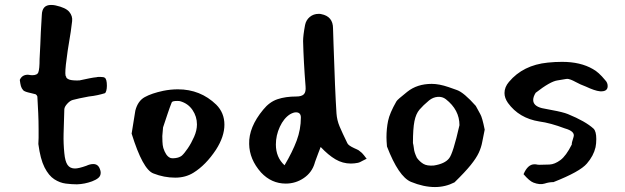

<svg xmlns="http://www.w3.org/2000/svg" viewBox="-20 -738 2526 776"><path d="M291 7Q270 7 246 4Q222 1 199.5 -13.5Q177 -28 160 -61.5Q143 -95 135 -156Q136 -166 136 -181Q136 -196 136 -216Q136 -248 134.5 -281Q133 -314 131 -348Q129 -354 124 -357L104 -362Q80 -367 74 -373Q67 -381 64.5 -390Q62 -399 60 -415Q69 -436 93 -436Q99 -435 103.5 -434.5Q108 -434 110 -434Q131 -434 135 -446Q140 -459 140 -499L143 -559Q144 -598 149 -677Q150 -718 186 -718Q192 -718 196.5 -717.5Q201 -717 205 -716Q246 -707 260 -690Q274 -673 271.5 -652.5Q269 -632 266 -610Q236 -434 247 -429Q247 -421 261 -416Q274 -412 301 -413Q324 -418 341.5 -421.5Q359 -425 371 -426Q373 -427 377.5 -427Q382 -427 387 -427Q399 -427 403 -424Q412 -419 412 -391Q412 -380 409.5 -371Q407 -362 403 -361Q390 -357 374 -353.5Q358 -350 339 -348Q317 -344 301 -340.5Q285 -337 274 -334Q263 -331 252 -319Q241 -307 240 -297L237 -197Q236 -158 240 -119Q243 -86 253 -71.5Q263 -57 283 -57Q298 -57 329 -68Q344 -75 357 -75Q377 -75 384 -54Q387 -47 387 -40Q387 -27 377.5 -19Q368 -11 352 -5Q322 6 291 7Z M688 -20Q643 -20 600 -37Q557 -53 512 -198L527 -291Q537 -330 565 -345.5Q593 -361 640 -371Q670 -377 699 -377Q790 -377 854 -315Q887 -282 887 -234Q887 -186 853 -133Q812 -71 762 -40Q730 -20 688 -20ZM666 -101Q672 -97 688.5 -99Q705 -101 715 -109Q725 -118 739 -138.5Q753 -159 764.5 -185Q776 -211 776 -235Q776 -267 758 -293.5Q740 -320 708 -329Q705 -330 696 -330Q676 -330 674 -324Q666 -304 657.5 -278.5Q649 -253 639 -223L636 -188Q636 -181 636.5 -166Q637 -151 640 -140Q650 -109 666 -101Z M1135 4Q1077 4 1035 -41Q988 -94 987 -156Q985 -224 1044 -295Q1069 -326 1101.5 -337Q1134 -348 1178 -348Q1199 -348 1208 -357Q1217 -366 1215 -389Q1211 -439 1208.5 -485Q1206 -531 1205 -572Q1205 -583 1207 -599.5Q1209 -616 1213 -637Q1217 -657 1232 -669.5Q1247 -682 1268 -682Q1276 -682 1278 -681Q1326 -672 1326 -623L1328 -560Q1334 -372 1340 -279Q1342 -252 1352.5 -227Q1363 -202 1384 -159Q1388 -150 1412 -139L1423 -134Q1430 -131 1434 -127Q1443 -121 1451 -110.5Q1459 -100 1462 -96Q1458 -95 1454 -92.5Q1450 -90 1445 -88Q1433 -81 1427 -80Q1412 -77 1398 -77Q1365 -77 1336 -94Q1307 -111 1276 -144L1266 -118Q1251 -78 1252 -79Q1241 -41 1208 -18.5Q1175 4 1135 4ZM1130 -70Q1162 -124 1179 -169.5Q1196 -215 1196 -263Q1196 -284 1176 -284Q1166 -284 1152 -276Q1127 -260 1111 -225.5Q1095 -191 1095 -154Q1095 -102 1130 -70Z M1738 18Q1692 18 1641 -3Q1591 -24 1544 -146Q1543 -158 1542.5 -167Q1542 -176 1542 -183Q1542 -218 1548.5 -249.5Q1555 -281 1582 -328Q1584 -332 1595 -341.5Q1606 -351 1626 -367Q1666 -399 1725 -399Q1755 -399 1793 -386L1827 -374Q1855 -364 1903 -310L1921 -277Q1929 -264 1939 -214Q1933 -186 1929 -164Q1925 -142 1915 -120.5Q1905 -99 1882.5 -71Q1860 -43 1817 -1Q1780 18 1738 18ZM1733 -69Q1778 -76 1795 -98Q1811 -117 1837 -232Q1837 -294 1782 -337Q1768 -348 1749 -346.5Q1730 -345 1714 -332Q1690 -312 1675.5 -295Q1661 -278 1655 -248Q1649 -218 1649 -160Q1650 -156 1651 -150.5Q1652 -145 1653 -137Q1654 -123 1665 -100Q1677 -84 1691.5 -75.5Q1706 -67 1733 -69Z M2136 0Q2120 -6 2096 -34Q2113 -74 2140 -74Q2147 -74 2150 -73Q2153 -72 2161 -72Q2180 -72 2201 -73Q2222 -74 2245 -91Q2268 -108 2291 -154Q2290 -160 2298 -184Q2306 -207 2263 -219Q2205 -241 2160 -247Q2078 -260 2033 -322Q2019 -342 2019 -362Q2019 -386 2037 -407Q2094 -475 2194 -485Q2223 -488 2252 -488Q2326 -488 2376 -459Q2399 -447 2426 -414Q2436 -404 2436 -390Q2436 -367 2405 -369Q2394 -370 2379.5 -375Q2365 -380 2348 -388L2326 -397Q2324 -398 2319 -400.5Q2314 -403 2306 -407Q2297 -412 2287 -416Q2277 -420 2269 -419L2233 -413Q2204 -409 2145 -363Q2135 -347 2135 -334Q2135 -310 2170 -301Q2185 -298 2195.5 -296Q2206 -294 2211 -293Q2233 -289 2249 -285Q2265 -281 2275 -277Q2346 -248 2379 -218Q2390 -207 2390 -176Q2390 -158 2387 -143Q2379 -108 2352 -77Q2324 -44 2217 -2Q2199 -2 2181 4Q2162 10 2136 0Z"/></svg>

Font: Mansalva
Style: Regular
Weight: 400
Designer: Carolina Short
Foundry: Carolina Short
Version: Version 2.112; ttfautohint (v1.8.4.7-5d5b)